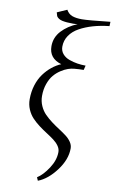

<svg xmlns="http://www.w3.org/2000/svg" viewBox="-112 -813 702 1173"><g transform="rotate(10 239.5 -226.0)"><path d="M75.2 -178.2Q75.2 -224.6 88.1 -265.6Q101.1 -306.6 123.3 -336.7Q145.5 -366.7 171.9 -387.9Q198.2 -409.2 228 -421.9Q149.9 -444.8 149.9 -520Q149.9 -574.7 187.7 -615.5Q225.6 -656.2 284.2 -680.2Q271 -678.2 256.8 -678.2Q213.4 -678.2 188.5 -683.8Q163.6 -689.5 152.8 -706.1L146 -729L207 -755.9Q220.7 -731 244.4 -722.4Q268.1 -713.9 304.2 -713.9Q342.8 -713.9 479 -729L478 -702.1Q423.8 -696.3 377.9 -683.1Q332 -669.9 294.9 -649.4Q257.8 -628.9 236.8 -597.9Q215.8 -566.9 215.8 -528.8Q215.8 -502.9 231.7 -484.1Q247.6 -465.3 273.4 -456.1Q299.3 -446.8 324.7 -442.9Q350.1 -439 376 -439L369.1 -411.1Q341.8 -411.1 311 -408.2Q293 -406.7 272.9 -399.9Q252.9 -393.1 229.7 -377.9Q206.5 -362.8 188.5 -341.6Q170.4 -320.3 158.2 -286.1Q146 -252 146 -210.9Q146 -178.2 158.7 -149.7Q171.4 -121.1 191.4 -100.8Q211.4 -80.6 235.6 -62.5Q259.8 -44.4 284.2 -28.8Q308.6 -13.2 328.6 2Q348.6 17.1 361.3 35.9Q374 54.7 374 75.2Q374 144 322.5 212.6Q271 281.2 210.9 304.2L202.1 284.2Q237.8 261.7 271 210.9Q304.2 160.2 304.2 109.9Q304.2 90.3 291.5 72.3Q278.8 54.2 258.8 39.3Q238.8 24.4 214.4 8.8Q189.9 -6.8 165.3 -25.1Q140.6 -43.5 120.6 -64.5Q100.6 -85.4 87.9 -114.7Q75.2 -144 75.2 -178.2Z"/></g></svg>

Font: Dehuti Alt
Style: Italic
Weight: 400
Version: Version 1.2